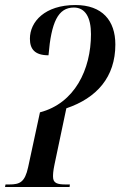

<svg xmlns="http://www.w3.org/2000/svg" viewBox="-33 -744 479 764"><path d="M-13 0H244L245 -10H229C195 -10 178 -15 178 -41C178 -49 178 -62 184 -90L231 -313C352 -354 426 -437 426 -567C426 -662 374 -724 267 -724C146 -724 86 -658 86 -590C86 -549 105 -524 160 -524C171 -656 198 -714 261 -714C306 -714 329 -675 329 -608C329 -467 264 -333 126 -297L79 -79C66 -19 46 -10 4 -10H-11Z"/></svg>

Font: Noto Serif Display ExtraCondensed Medium
Style: Italic
Weight: 500
Width: 2
Italic angle: -12°
Designer: Monotype Design Team
Foundry: Monotype Imaging Inc.
Version: Version 2.009